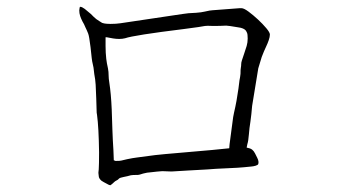

<svg xmlns="http://www.w3.org/2000/svg" viewBox="-20 -602 1040 562"><path d="M455 -101Q440 -100 424 -98Q409 -97 399 -94Q387 -90 384 -90Q367 -90 363 -89Q353 -86 342 -84Q331 -82 328 -79Q326 -76 321.5 -74Q317 -72 313 -68Q311 -66 310 -65Q309 -64 307 -63Q306 -61 305 -61Q304 -61 304 -60H303Q300 -60 297.5 -61.5Q295 -63 291 -65Q283 -69 277 -73Q269 -80 269 -87Q269 -89 268.5 -91.5Q268 -94 268 -96Q268 -99 268.5 -101.5Q269 -104 269 -106Q270 -120 270 -156Q269 -229 264 -266Q263 -270 263 -272Q262 -313 260 -354Q259 -370 256 -385Q254 -407 251 -417Q249 -423 245 -464Q241 -497 238 -504Q236 -509 234 -513.5Q232 -518 230 -522Q228 -527 226 -531Q224 -535 221 -540Q217 -548 214.5 -555.5Q212 -563 212 -572Q212 -573 212.5 -575Q213 -577 213 -579Q214 -581 214 -582H215Q220 -582 228 -576Q245 -562 246 -561Q251 -556 254.5 -552.5Q258 -549 262 -546Q267 -543 271 -540Q275 -537 279 -535Q285 -533 291.5 -532.5Q298 -532 303 -532Q320 -532 333 -534L514 -561Q534 -564 544 -564Q551 -564 568 -566Q573 -567 579 -568Q596 -572 602 -572Q642 -575 681 -578H687Q694 -578 707.5 -568Q721 -558 735 -545Q749 -532 759.5 -519.5Q770 -507 770 -501Q770 -494 766.5 -484Q763 -474 760 -468Q752 -451 746 -435Q737 -406 736 -402L718 -292Q716 -267 713 -246Q710 -228 708.5 -208.5Q707 -189 704 -180Q703 -174 702 -170Q713 -168 718 -164Q723 -160 726.5 -153Q730 -146 733 -140Q736 -134 736.5 -129.5Q737 -125 736 -122Q735 -119 728.5 -117Q722 -115 715 -114.5Q708 -114 694.5 -112.5Q681 -111 645 -109.5Q609 -108 586 -106Q533 -103 532 -103Q488 -100 482 -100Q459 -101 455 -101ZM651 -168Q651 -173 652 -180L659 -233Q663 -266 665 -272Q673 -306 678 -343Q680 -361 681 -367Q683 -376 684 -386Q684 -400 685 -404Q686 -409 686 -414Q686 -419 688 -425Q690 -430 691.5 -435.5Q693 -441 695 -446Q699 -457 702 -467.5Q705 -478 705 -489Q705 -493 704.5 -499.5Q704 -506 700 -512Q694 -520 677 -522Q648 -527 642 -527Q624 -526 605 -526Q584 -527 580 -526Q572 -524 518 -517Q372 -499 346 -490Q338 -488 329 -488Q320 -488 311 -489.5Q302 -491 292 -493H289V-467Q289 -459 289.5 -448Q290 -437 291 -430Q292 -423 293 -416.5Q294 -410 296 -402Q298 -392 298 -380Q298 -372 300 -360Q305 -328 307 -282Q308 -252 309 -222Q310 -192 312 -162L313 -136V-133Q317 -131 318 -131H321Q332 -131 335 -132Q343 -134 352 -136Q361 -138 367.5 -139Q374 -140 381 -141Q405 -144 434 -148Q450 -150 521 -156Q592 -162 601 -163Q610 -164 631 -166Q642 -167 651 -168Z"/></svg>

Font: ToneOZ-Pinyin-Tsuipita-TC
Style: Regular
Weight: 400
Designer: ÂÆ£ÂøóÂáåJeffrey Xuan(jeffreyx@gmail.com, ToneOZ.com) ÈòøÂù§(cjkFonts)
Foundry: ToneOZ
Version: Version 0.24071